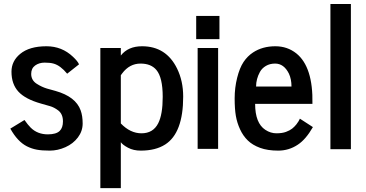

<svg xmlns="http://www.w3.org/2000/svg" viewBox="-20 -760 1866 980"><path d="M32.7 -103.5 105 -147.5Q122.1 -123 136.7 -108.4Q171.4 -74.2 224.1 -74.2Q266.6 -74.2 284.7 -91.8Q301.3 -107.9 301.3 -140.6Q301.3 -177.7 277.3 -196.3Q255.9 -212.4 234.9 -218.3L189 -231.4Q109.4 -253.9 74.2 -292Q38.6 -330.6 38.6 -394Q38.6 -448.2 83 -484.9Q129.9 -523.9 217.3 -523.9Q295.9 -523.9 352.5 -470.2Q377 -447.3 383.3 -431.6L322.8 -383.8Q288.6 -425.3 254.4 -435.1Q236.8 -440.4 208.3 -440.4Q179.7 -440.4 159.4 -425.8Q139.2 -411.1 139.2 -382.8Q139.2 -350.1 168 -332Q193.4 -315.9 219.2 -308.1L263.2 -295.9Q366.7 -266.6 391.6 -196.8Q401.9 -168.5 401.9 -129.6Q401.9 -90.8 377.7 -58.6Q353.5 -26.4 314 -8.8Q274.4 8.8 234.1 8.8Q193.8 8.8 167.7 3.9Q141.6 -1 117.2 -13.2Q69.8 -37.1 32.7 -103.5Z M596.7 -129.9Q645 -79.6 702.1 -79.6Q761.7 -79.6 787.6 -130.9Q810.5 -175.8 810.5 -265.6Q810.5 -364.7 778.3 -402.8Q751 -435.5 697.3 -435.5Q641.1 -435.5 603.5 -385.3Q597.2 -376.5 596.7 -376ZM596.7 -476.6Q633.8 -523.9 705.1 -523.9Q828.1 -523.9 883.8 -410.2Q915 -346.7 915 -267.1Q915 -81.1 823.2 -22.5Q774.4 8.8 698.2 8.8Q661.1 8.8 633.3 -6.1Q605.5 -21 596.7 -34.2V200.2H492.2V-515.1H596.7Z M988.8 0V-515.1H1093.3V0ZM981.4 -560.1V-678.7H1100.1V-560.1Z M1287.1 -318.4H1467.8Q1467.8 -356.4 1454.6 -384.3Q1429.2 -435.5 1384.3 -435.5Q1357.4 -435.5 1337.2 -423.6Q1316.9 -411.6 1306.6 -392.6Q1287.1 -356.9 1287.1 -318.4ZM1271.5 -492.2Q1319.8 -523.9 1385.3 -523.9Q1446.8 -523.9 1492.7 -487.3Q1578.6 -418 1574.7 -230H1282.2Q1282.2 -131.3 1334.5 -97.2Q1361.3 -79.6 1390.9 -79.6Q1420.4 -79.6 1439.9 -86.9Q1459.5 -94.2 1471.2 -103.5Q1482.9 -112.8 1492.7 -125Q1505.9 -142.1 1510.7 -154.3L1577.1 -111.3Q1541 -48.3 1500 -21.5Q1454.6 8.8 1400.1 8.8Q1345.7 8.8 1307.4 -5.4Q1269 -19.5 1244.9 -43Q1220.7 -66.4 1205.3 -99.9Q1189.9 -133.3 1183.8 -168.7Q1177.7 -204.1 1177.7 -258.1Q1177.7 -312 1190.4 -362.8Q1203.1 -413.6 1223.1 -443.6Q1243.2 -473.6 1271.5 -492.2Z M1666.5 1.5V-739.7H1771V1.5Z"/></svg>

Font: News Cycle
Style: Bold
Weight: 700
Version: Version 0.5.1